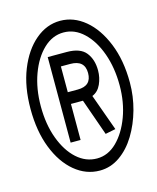

<svg xmlns="http://www.w3.org/2000/svg" viewBox="-85 -591 519 633"><g transform="rotate(-15 175.0 -274.5)"><path d="M179 -19Q132 -19 93.5 -51Q55 -83 32.5 -140.5Q10 -198 10 -274Q10 -350 33 -407.5Q56 -465 94.5 -497.5Q133 -530 179 -530Q225 -530 263.5 -498Q302 -466 325.5 -408Q349 -350 349 -274Q349 -227 336.5 -182Q324 -137 301.5 -100Q279 -63 247.5 -41Q216 -19 179 -19ZM180 -60Q218 -60 248 -89.5Q278 -119 296 -167.5Q314 -216 314 -274Q314 -334 296.5 -383Q279 -432 248.5 -461Q218 -490 180 -490Q142 -490 111.5 -461Q81 -432 63 -383Q45 -334 45 -274Q45 -212 63 -163.5Q81 -115 111.5 -87.5Q142 -60 180 -60ZM228 -131 184 -256H143V-133H109V-425H174Q220 -425 239 -401Q258 -377 258 -340Q258 -315 248 -293Q238 -271 218 -263L263 -138ZM143 -296H177Q224 -296 224 -340Q224 -384 175 -384H143Z"/></g></svg>

Font: Inconsolata ExtraCondensed
Style: Regular
Weight: 400
Width: 2
Monospace: yes
Designer: Raph Levien, Cyreal, Brenton Simpson
Foundry: Raph Levien, Cyreal, Google
Version: Version 3.001; ttfautohint (v1.8.2.53-6de2)